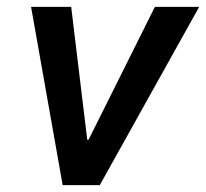

<svg xmlns="http://www.w3.org/2000/svg" viewBox="-20 -541 602 561"><path d="M70.8 -521H188L234.9 -132.8H238.8L432.6 -521H562L271.5 0H163.1Z"/></svg>

Font: Reddit Sans Vanilla SemiBold
Style: Italic
Weight: 600
Italic angle: -11.25°
Designer: Stephen Hutchings
Version: Version 1.013